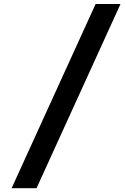

<svg xmlns="http://www.w3.org/2000/svg" viewBox="-20 -866 640 983"><path d="M39.5 97.5 469.5 -845.5H597L167 97.5Z"/></svg>

Font: Spline Sans Mono
Style: Italic
Weight: 400
Italic angle: -4°
Monospace: yes
Designer: Eben Sorkin, Mirko Velimirovic
Foundry: Sorkin Type
Version: Version 1.004